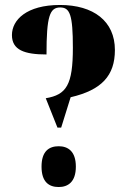

<svg xmlns="http://www.w3.org/2000/svg" viewBox="-20 -744 530 772"><path d="M164 -349 211 -231H226L264 -353C389 -382 442 -440 442 -543C442 -659 356 -724 221 -724C87 -724 28 -664 28 -603C28 -543 78 -525 167 -525C167 -679 180 -714 222 -714C261 -714 273 -685 273 -552C273 -402 247 -363 164 -349ZM216 8C253 8 285 -12 285 -74C285 -136 253 -156 216 -156C177 -156 147 -136 147 -74C147 -12 177 8 216 8Z"/></svg>

Font: Noto Serif Display ExtraCondensed Black
Style: Regular
Weight: 900
Width: 2
Designer: Monotype Design Team
Foundry: Monotype Imaging Inc.
Version: Version 2.009